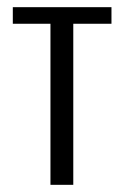

<svg xmlns="http://www.w3.org/2000/svg" viewBox="-20 -515 346 535"><path d="M120.6 0V-448.8H15.7V-495H290.6V-448.8H184.2V0Z"/></svg>

Font: Alumni Sans SC Thin
Style: Regular
Weight: 100
Designer: Robert E. Leuschke
Foundry: Robert E. Leuschke
Version: Version 1.018